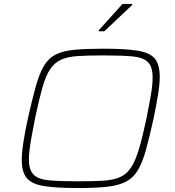

<svg xmlns="http://www.w3.org/2000/svg" viewBox="-20 -942 886 970"><path d="M374 8Q267 8 205 -1.5Q143 -11 116.5 -41Q90 -71 90 -132Q90 -170 98 -222.5Q106 -275 121 -344Q143 -442 161 -506.5Q179 -571 202 -609.5Q225 -648 261.5 -666.5Q298 -685 356.5 -690.5Q415 -696 503 -696Q614 -696 675.5 -686Q737 -676 762 -646Q787 -616 787 -554Q787 -515 778.5 -463.5Q770 -412 756 -344Q735 -249 717.5 -185.5Q700 -122 677 -83Q654 -44 617 -24.5Q580 -5 521.5 1.5Q463 8 374 8ZM371 -26Q448 -26 500 -29Q552 -32 586 -47Q620 -62 642 -95.5Q664 -129 682 -189Q700 -249 720 -344Q734 -414 742.5 -464Q751 -514 751 -550Q751 -605 727 -628.5Q703 -652 649.5 -657Q596 -662 506 -662Q428 -662 376 -659Q324 -656 290 -641Q256 -626 233.5 -592.5Q211 -559 194 -499Q177 -439 157 -344Q148 -297 141 -259Q134 -221 130 -191Q126 -161 126 -137Q126 -83 150 -59.5Q174 -36 227.5 -31Q281 -26 371 -26ZM479 -784V-789L599 -922H648V-917L507 -784Z"/></svg>

Font: Saira Expanded Thin
Style: Italic
Weight: 250
Width: 7
Italic angle: -12°
Designer: Hector Gatti with collaboration of the Omnibus-Type team
Foundry: Omnibus-Type
Version: Version 1.101